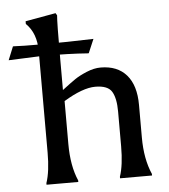

<svg xmlns="http://www.w3.org/2000/svg" viewBox="-92 -795 744 843"><g transform="rotate(-5 280.0 -373.5)"><path d="M-8 -618Q21 -616 108 -616Q224 -616 340 -620L314 -559H307Q231 -565 109 -565L-39 -559L-15 -618ZM187 -545V-408Q225 -437 245.5 -451Q266 -465 298.5 -478.5Q331 -492 360 -492Q434 -492 474 -446Q514 -400 514 -314V-170Q514 -75 544 -7V0H403V-7Q420 -57 420 -140V-293Q420 -351 402.5 -380.5Q385 -410 329.5 -410Q274 -410 190 -359V-170Q190 -73 219 -7V0H79V-7Q96 -57 96 -140V-587Q96 -667 50 -711V-723L184 -747L190 -737Q187 -708 187 -545Z"/></g></svg>

Font: Asul
Style: Regular
Weight: 400
Designer: Mariela Monsalve
Foundry: Mariela Monsalve
Version: Version 1.002